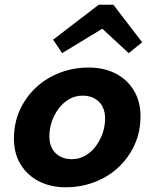

<svg xmlns="http://www.w3.org/2000/svg" viewBox="-20 -778 654 813"><path d="M356 -492Q420 -492 469 -467Q518 -442 546.5 -395.5Q575 -349 575 -286Q575 -220 550 -165Q525 -110 481.5 -69.5Q438 -29 380.5 -7Q323 15 258 15Q195 15 145.5 -10Q96 -35 67.5 -81.5Q39 -128 39 -191Q39 -257 64 -312Q89 -367 132.5 -407.5Q176 -448 233.5 -470Q291 -492 356 -492ZM284 -104Q315 -104 340.5 -118.5Q366 -133 385 -158Q404 -183 414.5 -213.5Q425 -244 425 -277Q425 -306 413.5 -327.5Q402 -349 380.5 -361Q359 -373 330 -373Q299 -373 273.5 -358.5Q248 -344 229 -319Q210 -294 199.5 -263.5Q189 -233 189 -200Q189 -171 200.5 -149.5Q212 -128 233.5 -116Q255 -104 284 -104ZM205 -610 398 -758H437L424 -663L243 -553ZM582 -599 525 -553 406 -663 421 -758H460Z"/></svg>

Font: Intel One Mono Light
Style: Italic
Weight: 300
Italic angle: -16°
Monospace: yes
Designer: Fred Shallcrass
Foundry: Frere-Jones Type LLC
Version: Version 1.004